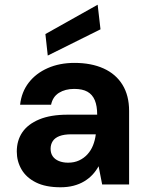

<svg xmlns="http://www.w3.org/2000/svg" viewBox="-20 -780 625 812"><path d="M236 12Q173 12 132 -8.5Q91 -29 71 -63.5Q51 -98 51 -139Q51 -186 74.5 -220.5Q98 -255 146 -275Q194 -295 266 -295H391Q391 -332 381 -356Q371 -380 350 -392Q329 -404 294 -404Q256 -404 229.5 -387.5Q203 -371 196 -337H65Q71 -391 101.5 -430.5Q132 -470 182 -492Q232 -514 295 -514Q366 -514 418 -490.5Q470 -467 498 -421.5Q526 -376 526 -311V0H412L397 -77Q386 -57 371 -41Q356 -25 336 -13Q316 -1 291 5.5Q266 12 236 12ZM268 -92Q294 -92 314.5 -101.5Q335 -111 350 -127.5Q365 -144 373.5 -165.5Q382 -187 385 -211V-212H282Q251 -212 231.5 -204.5Q212 -197 203 -183Q194 -169 194 -151Q194 -132 203 -119Q212 -106 229 -99Q246 -92 268 -92ZM182 -545 172 -636 393 -760 405 -656Z"/></svg>

Font: DM Sans 16pt
Style: Bold
Weight: 700
Version: Version 4.004;gftools[0.9.30]